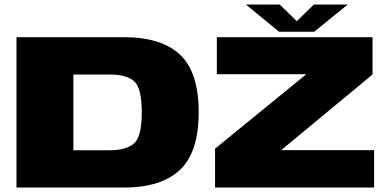

<svg xmlns="http://www.w3.org/2000/svg" viewBox="-20 -842 1758 862"><path d="M54 0H537Q703 0 787.5 -79Q872 -158 872 -338Q872 -518.5 788 -596.8Q704 -675 537 -675H54ZM309.5 -167.5V-507.5H473.5Q546.5 -507.5 581.5 -477.8Q616.5 -448 616.5 -338Q616.5 -228 581.5 -197.8Q546.5 -167.5 473.5 -167.5ZM945.5 0H1659.5V-168H1242.5L1652.5 -507.5V-675H953.5V-509H1355.5L945.5 -174.5ZM1233 -699.5H1390.5L1541 -821.5H1389L1312.5 -747L1236 -821.5H1084Z"/></svg>

Font: Anybody Expanded Black
Style: Regular
Weight: 900
Width: 7
Designer: Tyler Finck
Foundry: Etcetera Type Company
Version: Version 1.113;gftools[0.9.25]